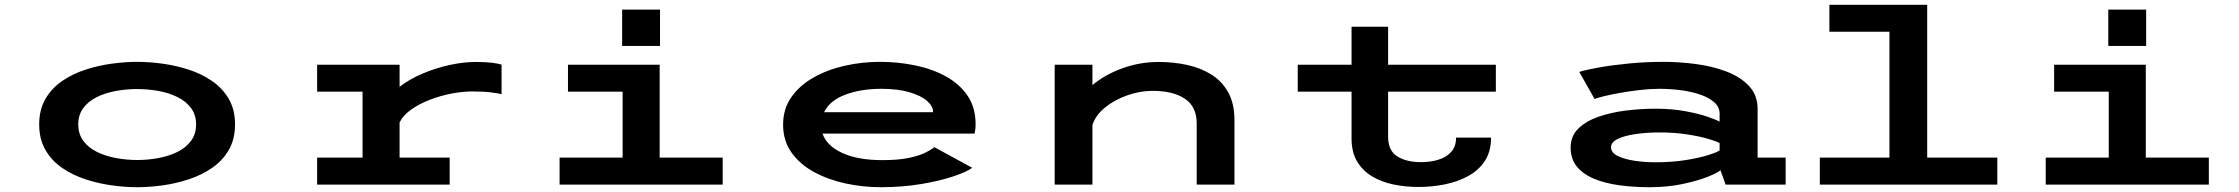

<svg xmlns="http://www.w3.org/2000/svg" viewBox="-20 -770 9340 801"><path d="M552.5 11Q503.5 11 447.8 3.5Q392 -4 338 -21.5Q284 -39 240 -69Q196 -99 169.8 -144Q143.5 -189 143.5 -251Q143.5 -313 169.8 -357.8Q196 -402.5 240 -432.5Q284 -462.5 337.8 -479.8Q391.5 -497 447.2 -504.5Q503 -512 552.5 -512Q601.5 -512 657 -504.5Q712.5 -497 766.2 -479.8Q820 -462.5 864 -432.5Q908 -402.5 934.2 -357.8Q960.5 -313 960.5 -251Q960.5 -189 934.2 -144Q908 -99 864 -69Q820 -39 766.2 -21.5Q712.5 -4 657 3.5Q601.5 11 552.5 11ZM552.5 -102.5Q598 -102.5 641.8 -110.8Q685.5 -119 720.8 -136.5Q756 -154 777 -182.5Q798 -211 798 -251Q798 -291 777 -319.2Q756 -347.5 720.5 -365Q685 -382.5 641.5 -390.5Q598 -398.5 552.5 -398.5Q507 -398.5 463.2 -390.5Q419.5 -382.5 384 -365Q348.5 -347.5 327.5 -319.2Q306.5 -291 306.5 -251Q306.5 -211 327.5 -182.5Q348.5 -154 384 -136.5Q419.5 -119 463.2 -110.8Q507 -102.5 552.5 -102.5Z M1303 0V-112.5H1492.5V-387.5H1303V-500H1647V-408Q1688.5 -440 1743.5 -463.2Q1798.5 -486.5 1856.2 -499Q1914 -511.5 1964 -511.5Q2007 -511.5 2034.2 -508Q2061.5 -504.5 2072.5 -500V-377Q2060.5 -380.5 2028.8 -384.5Q1997 -388.5 1949.5 -388.5Q1910.5 -388.5 1864.2 -379.8Q1818 -371 1773.8 -354Q1729.5 -337 1695.5 -313Q1661.5 -289 1647 -259V-112.5H1856V0Z M2575.5 -730H2733.5V-578.5H2575.5ZM2314.5 0V-112.5H2577.5V-387.5H2349.5V-500H2732V-112.5H2995V0Z M3654 11Q3580.5 11 3508.2 -4.5Q3436 -20 3377 -51.8Q3318 -83.5 3282.5 -133Q3247 -182.5 3247 -250Q3247 -316 3281.8 -365.2Q3316.5 -414.5 3375 -447.2Q3433.5 -480 3505.2 -496Q3577 -512 3651 -512Q3726.5 -512 3798 -497.2Q3869.5 -482.5 3926.2 -451.2Q3983 -420 4016.5 -370.8Q4050 -321.5 4050 -252.5Q4050 -237.5 4048.5 -227.8Q4047 -218 4045.5 -212.5H3411.5Q3428.5 -162.5 3493 -132.2Q3557.5 -102 3661.5 -102Q3727.5 -102 3770.5 -111Q3813.5 -120 3839.2 -132.5Q3865 -145 3878 -156L4036 -70Q4014.5 -53.5 3958.2 -34.5Q3902 -15.5 3823 -2.2Q3744 11 3654 11ZM3656.5 -399.5Q3572 -399.5 3507 -375.2Q3442 -351 3418 -302H3872.5V-304Q3872.5 -327 3847.5 -349Q3822.5 -371 3774.2 -385.2Q3726 -399.5 3656.5 -399.5Z M4380 0V-500H4537.5V-415Q4590 -459 4662.8 -485.2Q4735.5 -511.5 4813 -511.5Q4876 -511.5 4933 -499Q4990 -486.5 5034.5 -458.5Q5079 -430.5 5104.5 -383.8Q5130 -337 5130 -268.5V0H4972.5V-256Q4972.5 -324.5 4923.5 -357.8Q4874.5 -391 4788.5 -391Q4735.5 -391 4682.5 -372.2Q4629.5 -353.5 4589.8 -321.2Q4550 -289 4537.5 -248V0Z M5618.5 -192V-387.5H5394V-500H5618.5V-658.5H5771V-500H6220.5V-387.5H5771V-199.5Q5771 -141 5809.8 -117.2Q5848.5 -93.5 5908 -93.5Q5947 -93.5 5980.2 -103.5Q6013.5 -113.5 6034 -136Q6054.5 -158.5 6054.5 -196H6200.5Q6200.5 -137.5 6174.2 -98Q6148 -58.5 6103.8 -34.8Q6059.5 -11 6006 -0.5Q5952.5 10 5898 10Q5844 10 5794 -0.2Q5744 -10.5 5704.5 -34Q5665 -57.5 5641.8 -96.2Q5618.5 -135 5618.5 -192Z M6862 11Q6796 11 6736.5 3Q6677 -5 6631.2 -23.8Q6585.5 -42.5 6559 -74.5Q6532.5 -106.5 6532.5 -154.5Q6532.5 -202 6564.2 -233.2Q6596 -264.5 6648.2 -282.8Q6700.5 -301 6763 -308.8Q6825.5 -316.5 6886.5 -316.5Q6955 -316.5 7011.5 -306Q7068 -295.5 7105.2 -282.5Q7142.5 -269.5 7154 -262.5V-295.5Q7154 -323.5 7131.8 -343.2Q7109.5 -363 7072.8 -375.5Q7036 -388 6991.5 -393.8Q6947 -399.5 6902.5 -399.5Q6863.5 -399.5 6820.8 -394.5Q6778 -389.5 6738.8 -382.5Q6699.5 -375.5 6671 -368.5Q6642.5 -361.5 6632.5 -357L6568.5 -470Q6597 -479 6651.8 -488.8Q6706.5 -498.5 6776.5 -505.2Q6846.5 -512 6920 -512Q6985.5 -512 7054.2 -503Q7123 -494 7181.5 -472Q7240 -450 7276.2 -411.8Q7312.5 -373.5 7312.5 -315.5V-112.5H7429.5V0H7179L7157.5 -60Q7146 -49 7103.8 -32.2Q7061.5 -15.5 6998.8 -2.2Q6936 11 6862 11ZM6884.5 -93Q6954.5 -93 7011.5 -102Q7068.5 -111 7105.8 -122.8Q7143 -134.5 7154 -142.5V-173Q7142.5 -180 7107.2 -190.5Q7072 -201 7019.2 -209.2Q6966.5 -217.5 6902 -217.5Q6851.5 -217.5 6805.2 -211Q6759 -204.5 6730 -190.8Q6701 -177 6701 -156Q6701 -133 6729.2 -119.2Q6757.5 -105.5 6800 -99.2Q6842.5 -93 6884.5 -93Z M7572 0V-112.5H7862.5V-637.5H7612V-750H8020V-112.5H8312.5V0Z M8775.5 -730H8933.5V-578.5H8775.5ZM8514.5 0V-112.5H8777.5V-387.5H8549.5V-500H8932V-112.5H9195V0Z"/></svg>

Font: Trispace Expanded SemiBold
Style: Regular
Weight: 600
Width: 7
Designer: Tyler Finck
Foundry: Etcetera Type Company
Version: Version 1.210; ttfautohint (v1.8.3)